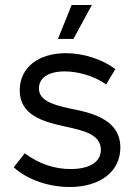

<svg xmlns="http://www.w3.org/2000/svg" viewBox="-20 -741 539 769"><path d="M274 -585 348 -721H267L212 -585ZM259 8C380 8 462 -53 462 -150C462 -257 360 -287 267 -305C168 -324 136 -349 136 -387C136 -428 172 -455 239 -455C294 -455 359 -436 405 -403L442 -464C390 -504 313 -528 244 -528C133 -528 59 -470 59 -379C59 -279 154 -253 242 -234C318 -218 384 -201 384 -141C384 -93 340 -64 263 -64C197 -64 136 -85 79 -127L35 -71C91 -20 177 8 259 8Z"/></svg>

Font: Fixel Display Regular
Style: Regular
Weight: 400
Designer: AlfaBravo + MacPaw
Foundry: Kyrylo Tkachov, Marchela Mozhyna, Serhii Makarenko, Maria Weinstein, Zakhar Kryvoshyya
Version: Version 1.211